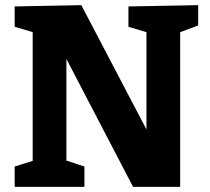

<svg xmlns="http://www.w3.org/2000/svg" viewBox="-20 -726 815 746"><path d="M750 -706V-627L680 -601V0H497L238 -497V-102L308 -79V0H37V-79L107 -101V-601L37 -622V-701L296 -706L549 -223V-601L479 -622V-701Z"/></svg>

Font: Bitter Pro OGT
Style: Bold
Weight: 700
Designer: Sol Matas, and Bitter project Authors
Foundry: Sol Matas
Version: Version 2.110